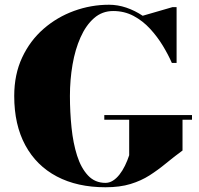

<svg xmlns="http://www.w3.org/2000/svg" viewBox="-20 -780 839 810"><path d="M420 -294.5H790V-275H750V-145Q712.5 -117.5 679.5 -90.2Q646.5 -63 611 -40.2Q575.5 -17.5 530.8 -3.8Q486 10 425 10Q306 10 219.8 -35.5Q133.5 -81 86.8 -167.2Q40 -253.5 40 -375Q40 -466 73.5 -537.5Q107 -609 164 -658.5Q221 -708 292.5 -734Q364 -760 440 -760Q476.5 -760 512.8 -747.8Q549 -735.5 582 -713.5L708 -750H725V-514.5H705Q690 -549 667 -587Q644 -625 613.2 -658.5Q582.5 -692 543.5 -712.8Q504.5 -733.5 457.5 -733.5Q411 -733.5 376.8 -703.5Q342.5 -673.5 319.8 -622.5Q297 -571.5 286 -507.5Q275 -443.5 275 -375Q275 -307 281.8 -241.5Q288.5 -176 305.2 -123.5Q322 -71 351.2 -39.8Q380.5 -8.5 425 -8.5Q441.5 -8.5 456.2 -17.8Q471 -27 484 -43.5Q497 -60 507.2 -81Q517.5 -102 525 -125V-275H420Z"/></svg>

Font: Bodoni Moda Black
Style: Regular
Weight: 900
Version: Version 2.005